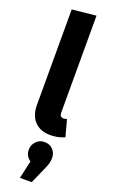

<svg xmlns="http://www.w3.org/2000/svg" viewBox="-202 -799 682 1162"><g transform="rotate(20 139.0 -217.5)"><path d="M47 -127V-742L201 -758V-134Q201 -105 225 -105Q235 -105 247 -109L276 -2Q234 17 186 17Q120 17 83.5 -21Q47 -59 47 -127ZM243 144Q243 163 238 180.5Q233 198 219 228L177 323H101L127 208Q93 184 93 144Q93 113 114.5 90.5Q136 68 168 68Q201 68 222 89.5Q243 111 243 144Z"/></g></svg>

Font: Fira Sans Condensed
Style: Bold
Weight: 700
Width: 3
Designer: bBox Type GmbH & Carrois Corporate GbR & Edenspiekermann AG
Foundry: bBox Type GmbH & Carrois Corporate GbR & Edenspiekermann AG
Version: Version 4.301